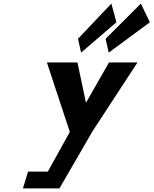

<svg xmlns="http://www.w3.org/2000/svg" viewBox="-20 -1050 855 1069"><path d="M414.2 -834 431.5 -757 628.2 -926 600.2 -1030ZM568 -834 585.3 -757 814.5 -926 764.3 -1030ZM241.2 -702.1 368.7 -315.4 246.2 -94.4H136.2L107.6 -0.9H194.4H310.9L496 -320.5L745.4 -702.1H586.7L458.6 -477.7L411.3 -702.1Z"/></svg>

Font: Hussar
Style: BdSuprConOblThree
Weight: 700
Foundry: Cannot Into Space Fonts
Version: Version 2.00